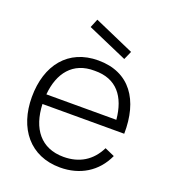

<svg xmlns="http://www.w3.org/2000/svg" viewBox="-143 -881 889 1002"><g transform="rotate(20 301.5 -380.0)"><path d="M447.9 -678.1 225 -776 205.2 -728.1 427.1 -631.2ZM106.3 -264.6H560.4C563.5 -451 479.2 -578.1 303.1 -578.1C137.5 -578.1 41.7 -458.3 41.7 -280.2C41.7 -107.3 137.5 15.6 305.2 15.6C414.6 15.6 504.2 -37.5 549 -136.5L494.8 -160.4C456.3 -82.3 390.6 -42.7 303.1 -42.7C178.1 -42.7 111.5 -129.2 106.3 -264.6ZM303.1 -520.8C425 -522.9 485.4 -443.8 496.9 -318.8H108.3C118.8 -439.6 182.3 -522.9 303.1 -520.8Z"/></g></svg>

Font: Manrope3 Light
Style: Regular
Weight: 300
Designer: Mikhail Sharanda
Foundry: Mikhail Sharanda
Version: Version 3.000;PS 003.000;hotconv 1.0.88;makeotf.lib2.5.64775